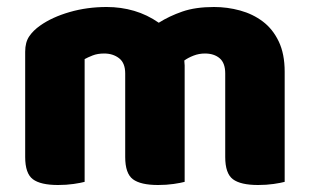

<svg xmlns="http://www.w3.org/2000/svg" viewBox="-20 -521 887 549"><path d="M794 -1Q783 2 762.5 5Q742 8 718 8Q668 8 646 -8.5Q624 -25 624 -72V-311Q624 -341 608 -354.5Q592 -368 566 -368Q549 -368 533.5 -362Q518 -356 507 -348Q507 -344 507.5 -340.5Q508 -337 508 -334V-1Q497 2 476.5 5Q456 8 432 8Q382 8 360 -8.5Q338 -25 338 -72V-311Q338 -341 320.5 -354.5Q303 -368 278 -368Q259 -368 245 -362.5Q231 -357 222 -352V-1Q211 2 190.5 5Q170 8 146 8Q96 8 74 -8.5Q52 -25 52 -72V-373Q52 -400 63.5 -417Q75 -434 95 -448Q129 -472 179 -486.5Q229 -501 285 -501Q326 -501 363.5 -490Q401 -479 434 -456Q464 -475 501.5 -488Q539 -501 592 -501Q630 -501 666.5 -491Q703 -481 731.5 -459.5Q760 -438 777 -402.5Q794 -367 794 -316Z"/></svg>

Font: Baloo Bhai 2 ExtraBold
Style: Regular
Weight: 800
Designer: Supriya Tembe, Noopur Datye and Ek Type
Foundry: Ek Type
Version: Version 1.640;PS 1.000;hotconv 16.6.51;makeotf.lib2.5.65220;